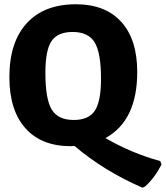

<svg xmlns="http://www.w3.org/2000/svg" viewBox="-20 -675 778 901"><path d="M336 -655Q474 -655 549 -572.5Q624 -490 624 -337Q624 -109 475 -27Q595 43 732 81L738 97Q705 161 661 200L649 206Q467 127 330 10Q324 11 312 11Q174 11 99 -73.5Q24 -158 24 -313Q24 -477 105.5 -566Q187 -655 336 -655ZM321 -525Q251 -525 222 -482.5Q193 -440 193 -333Q193 -209 223 -160.5Q253 -112 326 -112Q396 -112 425 -155.5Q454 -199 454 -305Q454 -428 424 -476.5Q394 -525 321 -525Z"/></svg>

Font: Alegreya Sans SC ExtraBold
Style: Regular
Weight: 800
Designer: Juan Pablo del Peral
Foundry: Huerta Tipografica
Version: Version 2.007